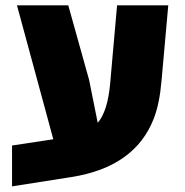

<svg xmlns="http://www.w3.org/2000/svg" viewBox="-20 -652 682 707"><path d="M599.6 -632.3 574.7 -354Q567.4 -269.5 546.4 -215.8Q477.5 -37.1 242.7 0L24.4 34.2V-116.2L176.3 -139.2L42.5 -632.3H231.4L308.1 -357.9L339.8 -199.7Q376.5 -242.2 385.7 -345.2L411.1 -632.3Z"/></svg>

Font: Open Sans Hebrew Extra Bold
Style: Regular
Weight: 800
Foundry: Ascender Corporation, Yanek Iontef
Version: Version 2.001;PS 002.001;hotconv 1.0.70;makeotf.lib2.5.58329